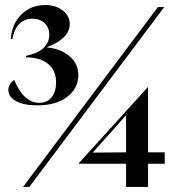

<svg xmlns="http://www.w3.org/2000/svg" viewBox="-20 -740 682 760"><path d="M13 -384Q13 -406 36 -424Q74 -333 135 -333Q167 -333 184.5 -355Q202 -377 202 -414Q202 -461 170.5 -487Q139 -513 83 -513V-519Q128 -528 151.5 -549.5Q175 -571 175 -603Q175 -631 156.5 -648.5Q138 -666 109 -666Q77 -666 56.5 -645.5Q36 -625 29 -586H23Q27 -646 65 -683Q103 -720 159 -720Q201 -720 228.5 -698.5Q256 -677 256 -645Q256 -616 233 -593Q210 -570 167 -554V-552Q218 -548 254 -518.5Q290 -489 290 -442Q290 -391 246.5 -357Q203 -323 128 -323Q73 -323 43 -340Q13 -357 13 -384ZM605 -712H630L96 0H71ZM479 -92H292V-94L565 -395H566V-137H632V-92H566V0H479ZM479 -137V-284L347 -136Z"/></svg>

Font: Nyght Serif
Style: Regular
Weight: 400
Designer: Maksym Kobuzan
Version: Version 0.410